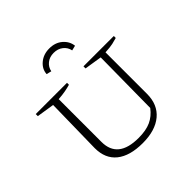

<svg xmlns="http://www.w3.org/2000/svg" viewBox="-186 -879 1047 1047"><g transform="rotate(-45 337.0 -356.0)"><path d="M336 7Q237 7 184 -35.5Q131 -78 131 -159L137 -486L35 -502V-518H276V-503Q259 -498 235.5 -493.5Q212 -489 181 -487V-157Q181 -29 340 -29Q397 -29 434.5 -46Q472 -63 500 -100L504 -486L403 -502V-518H637V-503Q620 -498 600.5 -493.5Q581 -489 542 -487V-167Q542 -84 487.5 -38.5Q433 7 336 7ZM340 -719Q386 -719 416 -693Q446 -667 450 -630L421 -623Q416 -650 394 -667.5Q372 -685 340 -685Q308 -685 286.5 -667.5Q265 -650 260 -623L231 -630Q233 -667 264 -693Q295 -719 340 -719Z"/></g></svg>

Font: Piazzolla SC ExtraLight
Style: Regular
Weight: 200
Designer: Juan Pablo del Peral
Foundry: Huerta Tipografica
Version: Version 1.330